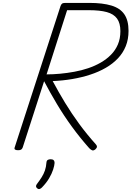

<svg xmlns="http://www.w3.org/2000/svg" viewBox="-20 -1018 903 1319"><path d="M104 14Q90 14 83.5 9.5Q77 5 81 -6L396 -977Q400 -988 406.5 -993Q413 -998 429 -998H595Q685 -998 745 -980Q805 -962 834 -920Q863 -878 863 -806Q863 -748 844 -701Q825 -654 790 -617Q755 -580 706.5 -552Q658 -524 599.5 -505Q541 -486 476.5 -475Q412 -464 342 -461Q382 -386 427 -312Q472 -238 524 -167Q576 -96 638 -27Q645 -20 646 -11.5Q647 -3 634 9Q622 18 613 14.5Q604 11 593 0Q530 -71 474.5 -147Q419 -223 371.5 -302.5Q324 -382 283 -460L136 -5Q132 5 125.5 9.5Q119 14 104 14ZM300 -507Q344 -507 392.5 -511.5Q441 -516 490.5 -525Q540 -534 586 -549.5Q632 -565 672 -588Q712 -611 742.5 -642Q773 -673 790 -713Q807 -753 807 -804Q807 -859 784 -890.5Q761 -922 713.5 -935Q666 -948 591 -948H441ZM236 276Q228 270 227.5 262.5Q227 255 233 247Q252 222 266 200Q280 178 288.5 153.5Q297 129 299 99Q300 86 307.5 81Q315 76 328 76Q342 76 348.5 82.5Q355 89 355 101Q354 119 345 147Q336 175 317.5 206.5Q299 238 269 269Q262 277 253 280Q244 283 236 276Z"/></svg>

Font: Playwrite RO ExtraLight
Style: Regular
Weight: 250
Version: Version 1.002